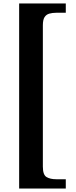

<svg xmlns="http://www.w3.org/2000/svg" viewBox="-20 -819 437 1098"><path d="M89.5 -799H356.2V-746H301.3Q279.3 -746 261.9 -741Q244.5 -736 234.8 -721Q225.1 -706 225.1 -674V134Q225.1 181 246.2 193.5Q267.3 206 301.3 206H356.2V259H89.5Z"/></svg>

Font: Noto Serif Sinhala
Style: Regular
Weight: 400
Designer: Jelle Bosma - Monotype Design Team
Foundry: Monotype Imaging Inc.
Version: Version 2.006